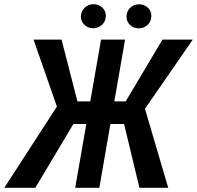

<svg xmlns="http://www.w3.org/2000/svg" viewBox="-56 -901 944 921"><path d="M246.1 -306.2 105 -710.9H239.3L315.4 -414.6H428.7L392.6 -306.2ZM302.7 -317.4 113.3 0H-35.6L227.1 -405.3ZM543.9 -710.9 420.4 0H304.7L428.7 -710.9ZM868.7 -710.9 588.9 -306.2H441.9L443.4 -414.6H546.9L723.1 -710.9ZM612.8 0 534.2 -327.1 630.9 -407.7 751 0ZM332 -821.3Q332.5 -846.7 349.6 -863.5Q366.7 -880.4 391.6 -880.9Q416 -881.3 433.8 -865.5Q451.7 -849.6 451.7 -824.7Q451.7 -799.3 434.1 -782.7Q416.5 -766.1 392.1 -765.6Q367.7 -765.1 350.1 -781Q332.5 -796.9 332 -821.3ZM550.8 -820.8Q550.8 -846.2 567.9 -863Q585 -879.9 610.4 -880.4Q634.8 -880.9 652.6 -864.7Q670.4 -848.6 669.9 -823.7Q669.9 -798.8 652.6 -782.2Q635.3 -765.6 610.8 -765.1Q586.4 -764.6 568.8 -780.3Q551.3 -795.9 550.8 -820.8Z"/></svg>

Font: Roboto Condensed Medium
Style: Italic
Weight: 500
Italic angle: -12°
Designer: Christian Robertson
Foundry: Google
Version: Version 3.0; 2020